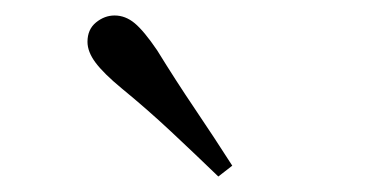

<svg xmlns="http://www.w3.org/2000/svg" viewBox="-20 -838 475 248"><path d="M280 -624 262 -610Q232 -639 201 -668Q170 -697 137 -724Q114 -743 103.5 -757Q93 -771 93 -784Q93 -800 104 -809Q115 -818 128 -818Q142 -818 154 -808Q166 -798 183 -773Q207 -734 232 -697Q257 -660 280 -624Z"/></svg>

Font: Noto Serif TC ExtraLight
Style: Regular
Weight: 400
Version: Version 2.002-H1;hotconv 1.1.0;makeotfexe 2.6.0